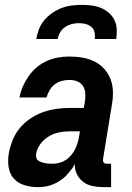

<svg xmlns="http://www.w3.org/2000/svg" viewBox="-20 -760 540 788"><path d="M135 8Q107 8 80.5 0Q54 -8 37 -27Q20 -46 15.5 -73.5Q11 -101 16 -129V-130Q21 -157 31.5 -184Q42 -211 60.5 -233.5Q79 -256 104 -273Q129 -290 156 -299.5Q183 -309 210.5 -313Q238 -317 265 -317H324L329 -345Q331 -361 330 -377.5Q329 -394 320.5 -407Q312 -420 297 -426Q282 -432 265 -432Q250 -432 234 -428Q218 -424 205 -414Q192 -404 183.5 -389.5Q175 -375 171 -360H60Q64 -383 74 -405.5Q84 -428 98 -448Q112 -468 131 -484Q150 -500 173 -510Q196 -520 219 -524Q242 -528 265 -528Q292 -528 318.5 -523.5Q345 -519 368 -507.5Q391 -496 408 -477Q425 -458 434 -434Q443 -410 443.5 -383Q444 -356 439 -329L403 -108Q402 -104 402.5 -100Q403 -96 405.5 -93Q408 -90 411.5 -89Q415 -88 419 -88H436V8H403Q381 8 359.5 3.5Q338 -1 321.5 -13.5Q305 -26 295.5 -45.5Q286 -65 287 -87Q281 -77 280 -74.5Q279 -72 275 -67Q271 -62 267 -57.5Q263 -53 259.5 -48.5Q256 -44 252 -39.5Q248 -35 243 -31Q238 -27 233 -23.5Q228 -20 223 -16.5Q218 -13 213 -10.5Q208 -8 202.5 -5.5Q197 -3 191.5 -1Q186 1 180.5 2.5Q175 4 169.5 5Q164 6 158.5 6.5Q153 7 147 7.5Q141 8 135 8ZM195 -88Q209 -88 223 -91.5Q237 -95 249.5 -103Q262 -111 272 -123Q282 -135 288.5 -148Q295 -161 299 -175Q303 -189 305 -203L308 -221H265Q243 -221 221.5 -216.5Q200 -212 180 -200Q160 -188 145.5 -168.5Q131 -149 128 -127Q127 -120 129 -112.5Q131 -105 137 -101Q143 -97 150 -94.5Q157 -92 164 -90.5Q171 -89 179 -88.5Q187 -88 195 -88ZM129 -600Q132 -620 140 -640.5Q148 -661 162.5 -678Q177 -695 195.5 -707.5Q214 -720 234 -727.5Q254 -735 275 -737.5Q296 -740 316 -740Q336 -740 356 -737.5Q376 -735 394 -727.5Q412 -720 426.5 -707.5Q441 -695 449.5 -678Q458 -661 459 -640.5Q460 -620 457 -600H369Q371 -614 368 -627.5Q365 -641 355 -649.5Q345 -658 331.5 -661.5Q318 -665 304 -665Q290 -665 275.5 -661.5Q261 -658 248 -649.5Q235 -641 227 -627.5Q219 -614 217 -600Z"/></svg>

Font: Iosevka SS18
Style: Bold Italic
Weight: 700
Italic angle: -9°
Monospace: yes
Designer: Belleve Invis
Foundry: Belleve Invis
Version: Version 25.1.1; ttfautohint (v1.8.4)